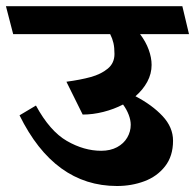

<svg xmlns="http://www.w3.org/2000/svg" viewBox="-45 -600 644 634"><path d="M526.4 -135.3Q526.4 -84.5 500 -50.8Q473.6 -17.1 431.6 -1.5Q389.6 14.2 341.3 14.2Q134.3 14.2 19.5 -219.2L73.7 -251.5Q119.6 -167 176 -134.5Q232.4 -102.1 289.1 -102.1Q319.3 -102.1 341.6 -114Q363.8 -126 375.2 -145.8Q386.7 -165.5 386.7 -188Q386.7 -203.1 380.1 -220.7Q373.5 -238.3 361.3 -254.9Q331.1 -239.3 296.4 -230.5Q261.7 -221.7 228 -221.7L174.3 -330.1Q221.2 -336.4 254.9 -345.7Q288.6 -355 310.8 -373.3Q333 -391.6 333 -421.9Q333 -442.9 329.6 -457.8Q326.2 -472.7 318.8 -487.3H-1.5L-25.4 -579.6H557.1L579.1 -487.3H417.5Q436.5 -462.4 446 -436Q455.6 -409.7 455.6 -385.7Q455.6 -356.4 441.4 -330.1Q427.2 -303.7 402.3 -282.2Q457.5 -253.4 491.9 -216.6Q526.4 -179.7 526.4 -135.3Z"/></svg>

Font: Vesper Libre Heavy
Style: Regular
Weight: 900
Designer: Robert Keller & Kimya Gandhi
Foundry: Mota Italic
Version: Version 1.058